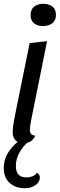

<svg xmlns="http://www.w3.org/2000/svg" viewBox="-36 -738 316 1016"><path d="M88 20Q60 20 45.5 4Q31 -12 31 -39Q31 -49 32.5 -62.5Q34 -76 36.5 -90.5Q39 -105 41.5 -118Q44 -131 46 -141L121 -510L213 -520L127 -93Q126 -85 124 -72Q122 -59 122 -51Q122 -37 128.5 -29.5Q135 -22 148 -21Q143 0 126 10Q109 20 88 20ZM191 -600Q163 -600 144.5 -614.5Q126 -629 126 -658Q126 -689 145.5 -703.5Q165 -718 193 -718Q222 -718 241 -703.5Q260 -689 260 -660Q260 -629 240 -614.5Q220 -600 191 -600ZM95 258Q46 258 15 230Q-16 202 -16 151Q-16 108 5 73Q26 38 57 13.5Q88 -11 117 -22L148 -19V-12Q102 14 75 55.5Q48 97 48 140Q48 201 104 201Q121 201 136 195Q151 189 159 176Q166 180 170.5 186.5Q175 193 175 201Q175 225 152 241.5Q129 258 95 258Z"/></svg>

Font: Sansita Swashed Light Light
Style: Regular
Weight: 300
Version: Version 1.003